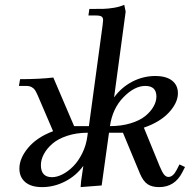

<svg xmlns="http://www.w3.org/2000/svg" viewBox="-20 -766 803 793"><path d="M58.1 -411.1 63 -439Q142.1 -439 200.2 -445.8L286.1 -245.1H347.2L403.8 -662.1Q405.8 -677.7 405.8 -683.1Q405.8 -693.4 399.2 -697.8Q392.6 -702.1 375 -702.1H345.2L349.1 -729Q389.2 -729 408 -729.5Q426.8 -730 450.7 -733.9Q474.6 -737.8 493.2 -746.1L499 -717.8L451.2 -363.8Q481.9 -405.8 526.9 -429Q571.8 -452.1 621.1 -452.1Q666.5 -452.1 690.7 -433.1Q714.8 -414.1 714.8 -380.9Q714.8 -341.8 678 -301.8Q641.1 -261.7 574.2 -238.8L639.2 -80.1Q649.4 -55.2 657.5 -45.2Q665.5 -35.2 675.8 -35.2Q694.8 -35.2 710 -64.9L721.2 -86.9L744.1 -76.2L732.9 -54.2Q701.7 6.8 637.2 6.8Q607.4 6.8 589.4 -5.4Q571.3 -17.6 558.1 -48.8L487.8 -217.8H430.2L399.9 0L313 6.8L314.9 -17.1L324.2 -81.1Q293.9 -39.6 248.5 -16.4Q203.1 6.8 153.8 6.8Q108.4 6.8 84.2 -13.9Q60.1 -34.7 60.1 -69.8Q60.1 -112.3 96.4 -155.8Q132.8 -199.2 199.2 -224.1L136.2 -371.1Q128.9 -387.2 124.5 -394Q120.1 -400.9 111.1 -406Q102.1 -411.1 87.9 -411.1ZM148.9 -84Q148.9 -34.2 194.8 -34.2Q215.3 -34.2 238.5 -46.1Q261.7 -58.1 282.7 -79.3Q303.7 -100.6 319.8 -133.1Q335.9 -165.5 340.8 -203.1L342.8 -217.8Q295.9 -217.8 257.6 -205.1Q219.2 -192.4 196.3 -172.4Q173.3 -152.3 161.1 -129.4Q148.9 -106.4 148.9 -84ZM434.1 -245.1Q481 -245.1 519 -256.6Q557.1 -268.1 579.6 -286.4Q602.1 -304.7 614 -325.7Q626 -346.7 626 -367.2Q626 -411.1 580.1 -411.1Q535.6 -411.1 490.2 -364.7Q444.8 -318.4 434.1 -245.1Z"/></svg>

Font: Dihjauti S
Style: Bold Italic
Weight: 700
Italic angle: -9°
Designer: T. Christopher White
Version: Version 3.0.0